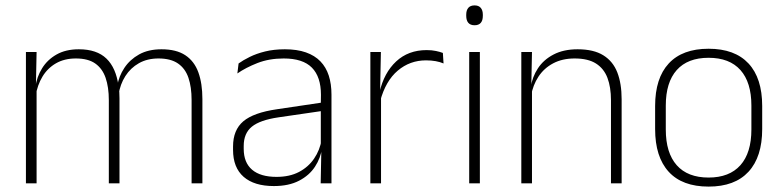

<svg xmlns="http://www.w3.org/2000/svg" viewBox="-20 -679 2897 711"><path d="M729.5 0H689.5V-308.5Q689.5 -356.5 677.8 -391Q666 -425.5 639 -444Q612 -462.5 567 -462.5Q525.5 -462.5 494.5 -445Q463.5 -427.5 444.2 -397.2Q425 -367 419 -328.5L407.5 -361.5H414.5Q420 -396.5 440.5 -427.5Q461 -458.5 495.2 -477.5Q529.5 -496.5 578 -496.5Q633 -496.5 666.2 -474.5Q699.5 -452.5 714.5 -411.2Q729.5 -370 729.5 -312ZM115.5 0H76V-486.5H115.5L113 -362L115.5 -360.5ZM422.5 0H383V-308Q383 -356.5 371 -391Q359 -425.5 332.5 -444Q306 -462.5 261 -462.5Q218.5 -462.5 187.2 -444.5Q156 -426.5 137.2 -395.2Q118.5 -364 112 -324L100 -356H111Q116 -394 135.8 -426Q155.5 -458 189.5 -477.2Q223.5 -496.5 272 -496.5Q338.5 -496.5 374.2 -462Q410 -427.5 419 -359.5Q421 -348.5 421.8 -337.5Q422.5 -326.5 422.5 -315Z M1207.5 0H1167.5L1170 -125L1168 -131.5V-290L1168.5 -328Q1168.5 -394.5 1135 -428.5Q1101.5 -462.5 1030.5 -462.5Q976.5 -462.5 933.2 -445.5Q890 -428.5 859 -407L863.5 -444Q880 -456 904.8 -468.2Q929.5 -480.5 962 -488.5Q994.5 -496.5 1035 -496.5Q1080 -496.5 1112.8 -485Q1145.5 -473.5 1166.5 -451.8Q1187.5 -430 1197.5 -399Q1207.5 -368 1207.5 -328.5ZM994 10Q921.5 10 882.2 -24.2Q843 -58.5 843 -124V-136.5Q843 -197.5 881 -229.8Q919 -262 1006 -274.5L1177.5 -300L1179.5 -269L1011.5 -244.5Q943 -234.5 912.8 -210Q882.5 -185.5 882.5 -138.5V-128Q882.5 -77 913.5 -50.5Q944.5 -24 1004 -24Q1052.5 -24 1087.2 -42.2Q1122 -60.5 1143.2 -91.8Q1164.5 -123 1171 -162L1181.5 -131H1172.5Q1167.5 -94 1146.5 -61.8Q1125.5 -29.5 1087.5 -9.8Q1049.5 10 994 10Z M1388 -305 1375 -334 1385.5 -337.5Q1402 -409.5 1447 -451.5Q1492 -493.5 1560 -493.5Q1579.5 -493.5 1594.5 -490.2Q1609.5 -487 1620 -483L1622.5 -444Q1610 -449.5 1593.5 -452.5Q1577 -455.5 1557.5 -455.5Q1498 -455.5 1453 -417.5Q1408 -379.5 1388 -305ZM1391 0H1351.5V-486.5H1390.5L1387.5 -338L1391 -334.5Z M1757 0H1717.5V-486.5H1757ZM1737.5 -585.5Q1722 -585.5 1714.2 -594.5Q1706.5 -603.5 1706.5 -620.5V-624.5Q1706.5 -641 1714.2 -650Q1722 -659 1737.5 -659Q1752.5 -659 1760.2 -650Q1768 -641 1768 -624.5V-620.5Q1768 -603 1760.2 -594.2Q1752.5 -585.5 1737.5 -585.5Z M2282 0H2242.5V-308Q2242.5 -356 2229.5 -390.5Q2216.5 -425 2187 -443.8Q2157.5 -462.5 2108 -462.5Q2062.5 -462.5 2028.5 -444.5Q1994.5 -426.5 1974 -395.2Q1953.5 -364 1946.5 -324L1935.5 -356H1945.5Q1951 -394 1972 -426Q1993 -458 2030 -477.2Q2067 -496.5 2119 -496.5Q2178.5 -496.5 2214.2 -474.2Q2250 -452 2266 -410.8Q2282 -369.5 2282 -311.5ZM1950 0H1910.5V-486.5H1950L1947.5 -362.5L1950 -361Z M2604 12Q2506.5 12 2456.2 -43Q2406 -98 2406 -201V-286.5Q2406 -389.5 2456.5 -444Q2507 -498.5 2604 -498.5Q2701 -498.5 2751.8 -444Q2802.5 -389.5 2802.5 -286.5V-201Q2802.5 -98 2751.8 -43Q2701 12 2604 12ZM2604 -21.5Q2681 -21.5 2721.8 -67.2Q2762.5 -113 2762.5 -199.5V-288Q2762.5 -374 2722 -419.5Q2681.5 -465 2604 -465Q2526.5 -465 2486 -419.5Q2445.5 -374 2445.5 -288V-199.5Q2445.5 -113 2486 -67.2Q2526.5 -21.5 2604 -21.5Z"/></svg>

Font: Anek Malayalam ExtraLight
Style: Regular
Weight: 250
Version: Version 1.003